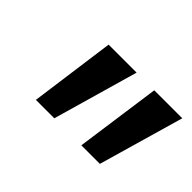

<svg xmlns="http://www.w3.org/2000/svg" viewBox="-56 -859 547 547"><g transform="rotate(45 218.0 -585.0)"><path d="M252 -713.9 178.2 -456.1H104L139.2 -713.9ZM436 -713.9 361.8 -456.1H287.1L323.2 -713.9Z"/></g></svg>

Font: f5497506088       
Style: Italic
Weight: 600
Italic angle: -12°
Foundry: Ascender Corporation
Version: Version 1.10